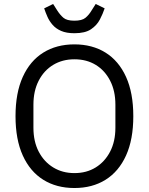

<svg xmlns="http://www.w3.org/2000/svg" viewBox="-20 -933 748 965"><path d="M354 12Q264 12 197.5 -29.5Q131 -71 94.5 -151.5Q58 -232 58 -349Q58 -466 94.5 -546.5Q131 -627 197.5 -668.5Q264 -710 354 -710Q444 -710 510.5 -668.5Q577 -627 613.5 -546.5Q650 -466 650 -349Q650 -232 613.5 -151.5Q577 -71 510.5 -29.5Q444 12 354 12ZM354 -63Q415 -63 461 -91.5Q507 -120 533.5 -171Q560 -222 560 -291V-407Q560 -476 533.5 -527.5Q507 -579 461 -607Q415 -635 354 -635Q294 -635 247.5 -607Q201 -579 174.5 -527.5Q148 -476 148 -407V-291Q148 -222 174.5 -171Q201 -120 247.5 -91.5Q294 -63 354 -63ZM354 -766Q314 -766 287.5 -777.5Q261 -789 244.5 -808Q228 -827 218.5 -848.5Q209 -870 202 -891L247 -913L268 -880Q282 -858 299 -843.5Q316 -829 354 -829Q392 -829 409.5 -843.5Q427 -858 440 -880L461 -913L506 -891Q497 -864 482 -835Q467 -806 437.5 -786Q408 -766 354 -766Z"/></svg>

Font: IBM Plex Sans
Style: Regular
Weight: 400
Designer: Mike Abbink, Paul van der Laan, Pieter van Rosmalen
Foundry: Bold Monday
Version: Version 3.201